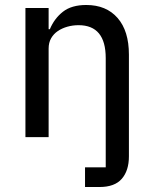

<svg xmlns="http://www.w3.org/2000/svg" viewBox="-20 -550 613 770"><path d="M321 121H404V-317Q404 -449 295 -449Q272 -449 250.5 -443Q229 -437 212 -425.5Q195 -414 185 -396.5Q175 -379 175 -355V0H82V-518H175V-433H180Q198 -476 232.5 -503Q267 -530 326 -530Q406 -530 451.5 -478Q497 -426 497 -331V77Q497 134 468.5 167Q440 200 379 200H321Z"/></svg>

Font: IBM Plex Sans Text
Style: Regular
Weight: 450
Designer: Mike Abbink, Paul van der Laan, Pieter van Rosmalen
Foundry: Bold Monday
Version: Version 3.005